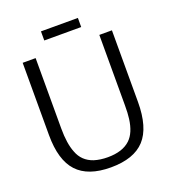

<svg xmlns="http://www.w3.org/2000/svg" viewBox="-146 -912 916 1031"><g transform="rotate(-20 312.0 -396.5)"><path d="M207 -752V-804H418V-752ZM57 -679H131V-277Q131 -190 152 -138Q174 -78 236 -57Q271 -46 314 -46Q399 -46 443 -88Q481 -124 491 -201Q495 -230 495 -277V-679H567V-270Q567 -124 505 -56.5Q443 11 311 11Q181 11 119 -56Q57 -123 57 -266Z"/></g></svg>

Font: Pavanam
Style: Regular
Weight: 400
Designer: Tharique Azeez
Foundry: Tharique Azeez
Version: Version 1.86; ttfautohint (v1.3) -l 8 -r 50 -G 200 -x 14 -D 